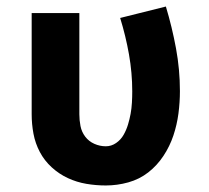

<svg xmlns="http://www.w3.org/2000/svg" viewBox="-20 -560 640 588"><path d="M304 8Q274 8 244.5 3Q215 -2 188 -14.5Q161 -27 138.5 -47.5Q116 -68 102 -94.5Q88 -121 82.5 -150.5Q77 -180 77 -210V-520H223V-210Q223 -192 226.5 -174Q230 -156 241 -141.5Q252 -127 269 -119.5Q286 -112 304 -112Q321 -112 335.5 -122Q350 -132 358.5 -147Q367 -162 372 -178.5Q377 -195 380 -211.5Q383 -228 384 -245.5Q385 -263 385 -280Q385 -337 375 -393.5Q365 -450 348 -505L488 -540Q507 -477 519 -412Q531 -347 531 -281Q531 -247 526.5 -212.5Q522 -178 511 -145Q500 -112 480.5 -82.5Q461 -53 434 -32Q407 -11 373 -1.5Q339 8 304 8Z"/></svg>

Font: Iosevka Aile Heavy
Style: Regular
Weight: 900
Designer: Belleve Invis
Foundry: Belleve Invis
Version: Version 31.1.0; ttfautohint (v1.8.4)